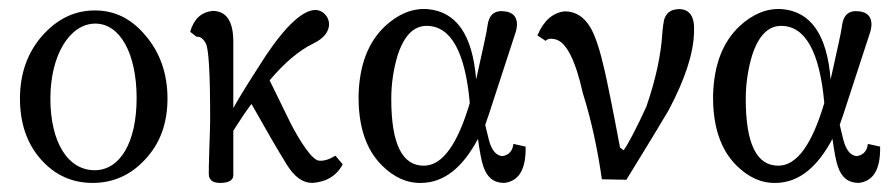

<svg xmlns="http://www.w3.org/2000/svg" viewBox="-20 -397 1973 423"><path d="M349 -180C349 -234 333 -280 302 -317C271 -355 234 -374 189 -374C144 -374 105 -355 72 -317C40 -280 24 -234 24 -180C24 -126 39 -81 70 -46C101 -11 139 6 184 6C229 6 268 -11 300 -46C333 -81 349 -126 349 -180ZM281 -181C281 -84 245 -23 190 -22C130 -21 91 -83 91 -180C91 -276 134 -345 190 -345C245 -345 281 -278 281 -181Z M719 -54C706 -46 694 -42 683 -43C667 -44 639 -89 620 -126L574 -220C607 -259 639 -286 670 -301C693 -312 705 -327 705 -344C705 -360 691 -375 675 -375C648 -375 611 -342 566 -275C533 -224 509 -186 494 -159V-305C494 -350 479 -373 448 -373C423 -370 407 -355 399 -327L413 -316C420 -317 427 -313 433 -302C440 -291 443 -235 443 -132C443 -118 442 -96 441 -65C440 -34 440 -17 440 -14C440 -1 448 6 465 6C484 6 494 0 494 -11V-109C508 -131 521 -151 534 -168C565 -113 591 -68 612 -34C629 -7 647 6 668 6C699 4 722 -10 735 -35Z M1111 -80C1110 -69 1105 -61 1098 -57C1095 -55 1091 -54 1087 -53C1073 -54 1063 -66 1057 -89L1049 -122L1056 -142L1117 -329C1118 -334 1119 -339 1119 -343C1119 -360 1110 -370 1092 -372C1069 -375 1057 -364 1054 -340C1053 -329 1044 -290 1029 -222C1021 -321 985 -372 921 -377C888 -379 857 -366 828 -339C791 -304 772 -254 770 -188C769 -120 786 -68 821 -33C848 -6 877 7 909 6C958 5 999 -27 1033 -91C1037 -62 1041 -41 1045 -30C1053 -6 1068 6 1091 6C1124 2 1139 -25 1138 -74ZM1015 -170C988 -79 955 -33 915 -32C866 -31 842 -80 842 -179C842 -213 847 -245 856 -275C870 -318 891 -340 920 -340C973 -340 1005 -283 1015 -170Z M1509 -326C1511 -360 1500 -377 1475 -377C1472 -377 1468 -376 1463 -375C1453 -372 1446 -364 1443 -353C1442 -348 1440 -337 1439 -321C1436 -276 1425 -223 1404 -162C1381 -112 1364 -80 1354 -66L1346 -72C1329 -163 1317 -220 1312 -242C1302 -286 1292 -317 1281 -336C1267 -360 1248 -372 1224 -372C1198 -369 1178 -352 1164 -319L1182 -307C1187 -312 1194 -313 1205 -310C1228 -303 1248 -264 1264 -192C1282 -135 1296 -72 1306 -2L1360 -1C1405 -74 1436 -125 1453 -154C1489 -222 1508 -279 1509 -326Z M1892 -80C1891 -69 1886 -61 1879 -57C1876 -55 1872 -54 1868 -53C1854 -54 1844 -66 1838 -89L1830 -122L1837 -142L1898 -329C1899 -334 1900 -339 1900 -343C1900 -360 1891 -370 1873 -372C1850 -375 1838 -364 1835 -340C1834 -329 1825 -290 1810 -222C1802 -321 1766 -372 1702 -377C1669 -379 1638 -366 1609 -339C1572 -304 1553 -254 1551 -188C1550 -120 1567 -68 1602 -33C1629 -6 1658 7 1690 6C1739 5 1780 -27 1814 -91C1818 -62 1822 -41 1826 -30C1834 -6 1849 6 1872 6C1905 2 1920 -25 1919 -74ZM1796 -170C1769 -79 1736 -33 1696 -32C1647 -31 1623 -80 1623 -179C1623 -213 1628 -245 1637 -275C1651 -318 1672 -340 1701 -340C1754 -340 1786 -283 1796 -170Z"/></svg>

Font: GFS Philostratos
Style: Regular
Weight: 400
Designer: George D. Matthiopoulos
Foundry: George D. Matthiopoulos
Version: Version 1.000